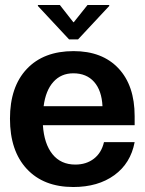

<svg xmlns="http://www.w3.org/2000/svg" viewBox="-20 -737 582 770"><path d="M274 13Q155 13 87.5 -59.5Q20 -132 20 -261Q20 -389 87.5 -460.5Q155 -532 275 -532Q390 -532 455 -463Q520 -394 520 -271V-235H152Q157 -160 190.5 -118.5Q224 -77 282 -77Q326 -77 356.5 -100.5Q387 -124 397 -167H520Q504 -82 438.5 -34.5Q373 13 274 13ZM391 -311Q388 -374 357.5 -408.5Q327 -443 274 -443Q225 -443 194 -408.5Q163 -374 155 -311ZM418 -713 293 -579H257L132 -713V-717H220L274 -648H276L331 -717H418Z"/></svg>

Font: Non Bureau Medium
Style: Regular
Weight: 500
Designer: Jona Saucedo
Foundry: Non Foundry
Version: Version 1.000; ttfautohint (v1.8.4)